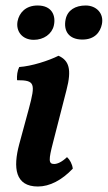

<svg xmlns="http://www.w3.org/2000/svg" viewBox="-20 -670 392 699"><path d="M103 -525C139 -525 169 -546 176 -577C184 -612 170 -650 117 -650C73 -650 50 -623 44 -593C37 -556 61 -525 103 -525ZM280 -526C325 -526 345 -553 351 -582C359 -622 330 -650 292 -650C254 -650 226 -633 219 -600C210 -557 231 -526 280 -526ZM118 9C161 9 205 -14 245 -56C243 -73 234 -89 224 -98C205 -80 189 -73 177 -73C156 -73 157 -89 173 -151L222 -342C242 -418 231 -450 193 -467C157 -449 95 -429 50 -426C43 -412 41 -395 42 -378C107 -378 110 -367 85 -274L50 -145C27 -59 35 9 118 9Z"/></svg>

Font: Vollkorn Semibold
Style: Italic
Weight: 600
Italic angle: -11°
Designer: Friedrich Althausen
Foundry: Friedrich Althausen
Version: Version 4.015;PS 004.015;hotconv 1.0.88;makeotf.lib2.5.64775